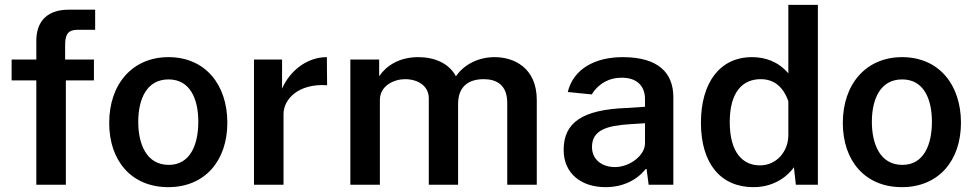

<svg xmlns="http://www.w3.org/2000/svg" viewBox="-20 -763 4029 793"><path d="M368 -517H249V-577C249 -621 261 -640 301 -640H373V-723H264C177 -723 130 -677 130 -594V-517H28V-431H130V0H252V-431H368Z M675 10C827 10 919 -100 919 -256C919 -413 828 -527 676 -527C527 -527 431 -416 431 -255C431 -99 523 10 675 10ZM677 -82C586 -82 551 -166 551 -260C551 -354 586 -435 676 -435C765 -435 799 -355 799 -260C799 -166 766 -82 677 -82Z M1029 0H1151V-292C1151 -353 1212 -419 1331 -411L1330 -527C1247 -527 1177 -470 1145 -397V-517H1029Z M1427 0H1549V-350C1549 -409 1607 -436 1653 -436C1705 -436 1751 -409 1751 -357V0H1872V-333C1872 -407 1916 -436 1978 -436C2030 -436 2075 -413 2075 -338V0H2197V-350C2197 -483 2103 -527 2023 -527C1956 -527 1897 -497 1863 -448C1834 -503 1772 -527 1708 -527C1628 -527 1575 -491 1546 -448V-517H1427Z M2481 10C2554 10 2613 -20 2650 -69L2659 0H2761V-362C2761 -462 2699 -527 2552 -527C2437 -527 2348 -478 2325 -383L2424 -373C2454 -421 2499 -442 2546 -442C2608 -443 2644 -410 2644 -354V-322L2567 -317C2387 -310 2308 -258 2308 -144C2308 -46 2381 10 2481 10ZM2520 -73C2466 -73 2425 -104 2425 -156C2425 -226 2487 -244 2581 -250L2644 -254V-171C2644 -121 2581 -73 2520 -73Z M3092 10C3184 10 3238 -42 3259 -72L3267 0H3358V-743H3236V-460C3195 -508 3142 -527 3086 -527C2952 -527 2875 -420 2875 -256C2875 -87 2957 10 3092 10ZM3119 -80C3049 -80 2994 -131 2994 -259C2994 -383 3047 -436 3122 -436C3172 -436 3213 -410 3236 -345V-205C3236 -136 3186 -80 3119 -80Z M3705 10C3857 10 3949 -100 3949 -256C3949 -413 3858 -527 3706 -527C3557 -527 3461 -416 3461 -255C3461 -99 3553 10 3705 10ZM3707 -82C3616 -82 3581 -166 3581 -260C3581 -354 3616 -435 3706 -435C3795 -435 3829 -355 3829 -260C3829 -166 3796 -82 3707 -82Z"/></svg>

Font: United Sans SemiBold
Style: Regular
Weight: 600
Designer: Pablo Impallari, Rodrigo Fuenzalida (Modified by Dan O. Williams)
Version: Version 1.000;PS 001.000;hotconv 1.0.88;makeotf.lib2.5.64775